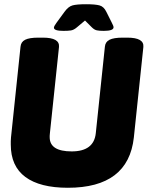

<svg xmlns="http://www.w3.org/2000/svg" viewBox="-20 -880 698 908"><path d="M301 8Q169 8 100 -43Q31 -94 31 -196Q31 -204 31 -212.5Q31 -221 32 -230L77 -659Q79 -682 99 -692Q119 -702 161 -702H183Q263 -702 259 -658L216 -250Q215 -242 215 -238Q215 -234 215 -231Q215 -164 319 -164Q424 -164 433 -250L476 -659Q478 -682 498 -692Q518 -702 560 -702H582Q662 -702 658 -658L613 -230Q587 8 301 8ZM280 -734Q235 -734 235 -749Q235 -756 247 -772L285 -824Q303 -849 323 -854.5Q343 -860 387 -860Q430 -860 450.5 -854.5Q471 -849 483 -824L509 -772Q517 -757 517 -751Q517 -734 471 -734Q450 -734 438 -736.5Q426 -739 414 -751L382 -783L344 -751Q329 -738 315 -736Q301 -734 280 -734Z"/></svg>

Font: Asap Semi Condensed Semi Condensed Black
Style: Italic
Weight: 900
Width: 4
Italic angle: -6°
Designer: Pablo Cosgaya
Foundry: Omnibus-Type
Version: Version 3.001; ttfautohint (v1.8.4.7-5d5b)